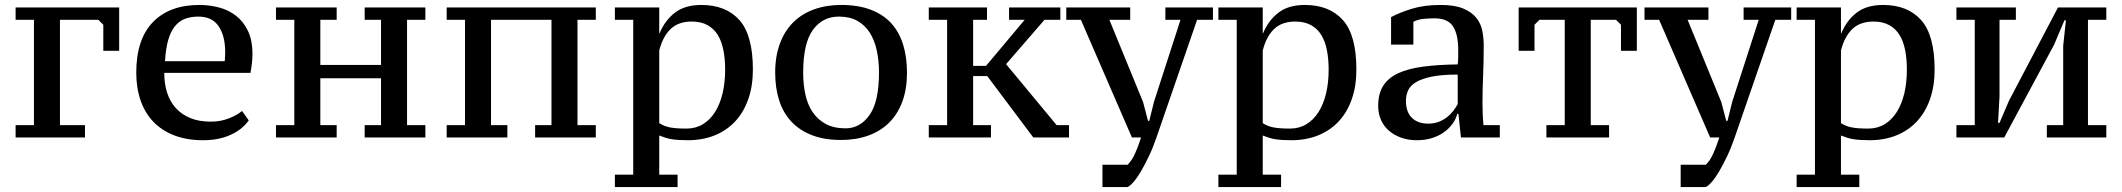

<svg xmlns="http://www.w3.org/2000/svg" viewBox="-20 -555 8565 775"><path d="M461 -525V-350H397V-455L377 -475H222V-50H323V0H43V-50H117V-475H43V-525Z M984 -69Q958 -32 910.5 -10.5Q863 11 800 11Q734 11 683.5 -8.5Q633 -28 599 -63.5Q565 -99 547.5 -149.5Q530 -200 530 -262Q530 -396 597 -465.5Q664 -535 785 -535Q825 -535 863.5 -525Q902 -515 932 -492Q962 -469 980.5 -431Q999 -393 999 -337Q999 -320 997 -301Q995 -282 991 -261H643Q643 -217 654.5 -181Q666 -145 689.5 -119Q713 -93 748 -78.5Q783 -64 831 -64Q870 -64 903.5 -77Q937 -90 957 -107ZM781 -488Q750 -488 726.5 -479Q703 -470 686 -449Q669 -428 659 -393.5Q649 -359 646 -308H887Q888 -317 888.5 -326.5Q889 -336 889 -344Q889 -410 862.5 -449Q836 -488 781 -488Z M1339 0H1094V-50H1168V-475H1094V-525H1339V-475H1273V-293H1518V-475H1452V-525H1697V-475H1623V-50H1697V0H1452V-50H1518V-239H1273V-50H1339Z M2028 0H1783V-50H1857V-475H1783V-525H2385V-475H2311V-50H2385V0H2140V-50H2206V-475H1962V-50H2028Z M2715 200H2462V150H2536V-475H2462V-525H2641V-420H2642Q2664 -473 2704.5 -504Q2745 -535 2811 -535Q2910 -535 2964.5 -474Q3019 -413 3019 -274Q3019 -208 3000.5 -155Q2982 -102 2947.5 -65Q2913 -28 2864.5 -8.5Q2816 11 2756 11Q2736 11 2720.5 10Q2705 9 2692 7Q2679 5 2666.5 1Q2654 -3 2641 -8V150H2715ZM2772 -468Q2718 -468 2686.5 -437.5Q2655 -407 2641 -351V-58Q2661 -45 2685.5 -40.5Q2710 -36 2751 -36Q2788 -36 2817 -53.5Q2846 -71 2866 -102.5Q2886 -134 2896.5 -177.5Q2907 -221 2907 -274Q2907 -317 2900 -352.5Q2893 -388 2877.5 -413.5Q2862 -439 2836 -453.5Q2810 -468 2772 -468Z M3109 -262Q3109 -328 3128 -379Q3147 -430 3181.5 -464.5Q3216 -499 3265.5 -517Q3315 -535 3375 -535Q3445 -535 3495.5 -515.5Q3546 -496 3578 -460.5Q3610 -425 3625.5 -374.5Q3641 -324 3641 -262Q3641 -196 3622.5 -145.5Q3604 -95 3569.5 -60.5Q3535 -26 3485.5 -8Q3436 10 3375 10Q3307 10 3257 -9.5Q3207 -29 3174 -64.5Q3141 -100 3125 -150Q3109 -200 3109 -262ZM3222 -262Q3222 -214 3231 -173Q3240 -132 3260.5 -102Q3281 -72 3313.5 -54.5Q3346 -37 3393 -37Q3452 -37 3490 -91Q3528 -145 3528 -262Q3528 -310 3519 -351.5Q3510 -393 3490.5 -423.5Q3471 -454 3440.5 -471Q3410 -488 3366 -488Q3300 -488 3261 -434Q3222 -380 3222 -262Z M4053 -525H4260V-475H4196L4041 -296L4245 -50H4295V0H4151L3965 -248H3908V-50H3980V0H3729V-50H3803V-475H3729V-525H3964V-475H3908V-289H3960L4116 -475H4053Z M4343 -475H4284V-525H4542V-475H4458L4594 -143L4614 -67H4619L4638 -144L4745 -475H4684V-525H4876V-475H4812L4648 0Q4634 41 4617.5 75.5Q4601 110 4585.5 136.5Q4570 163 4555.5 179.5Q4541 196 4531 200H4430V110H4532Q4539 102 4545 94Q4551 86 4557 74Q4563 62 4570 44.5Q4577 27 4586 0H4549Z M5151 200H4898V150H4972V-475H4898V-525H5077V-420H5078Q5100 -473 5140.5 -504Q5181 -535 5247 -535Q5346 -535 5400.5 -474Q5455 -413 5455 -274Q5455 -208 5436.5 -155Q5418 -102 5383.5 -65Q5349 -28 5300.5 -8.5Q5252 11 5192 11Q5172 11 5156.5 10Q5141 9 5128 7Q5115 5 5102.5 1Q5090 -3 5077 -8V150H5151ZM5208 -468Q5154 -468 5122.5 -437.5Q5091 -407 5077 -351V-58Q5097 -45 5121.5 -40.5Q5146 -36 5187 -36Q5224 -36 5253 -53.5Q5282 -71 5302 -102.5Q5322 -134 5332.5 -177.5Q5343 -221 5343 -274Q5343 -317 5336 -352.5Q5329 -388 5313.5 -413.5Q5298 -439 5272 -453.5Q5246 -468 5208 -468Z M5964 -139Q5964 -116 5965 -92.5Q5966 -69 5968 -50H6034V0H5877L5867 -95H5862Q5857 -75 5843.5 -56Q5830 -37 5809.5 -22Q5789 -7 5761 2Q5733 11 5699 11Q5665 11 5636.5 1Q5608 -9 5587 -27Q5566 -45 5554.5 -70.5Q5543 -96 5543 -128Q5543 -177 5563.5 -209Q5584 -241 5624 -259.5Q5664 -278 5724 -286Q5784 -294 5864 -295Q5866 -311 5866 -325.5Q5866 -340 5866 -354Q5866 -416 5845 -448.5Q5824 -481 5770 -481Q5750 -481 5727 -479Q5704 -477 5685 -467V-375H5595V-486Q5631 -505 5680 -520Q5729 -535 5795 -535Q5852 -535 5886.5 -520.5Q5921 -506 5939.5 -482.5Q5958 -459 5963.5 -429.5Q5969 -400 5969 -371Q5969 -308 5966.5 -250.5Q5964 -193 5964 -139ZM5745 -56Q5769 -56 5788 -63.5Q5807 -71 5821.5 -82.5Q5836 -94 5846.5 -108Q5857 -122 5864 -135V-254Q5799 -254 5758.5 -245.5Q5718 -237 5695 -223Q5672 -209 5663.5 -189.5Q5655 -170 5655 -148Q5655 -103 5679 -79.5Q5703 -56 5745 -56Z M6475 0H6222V-50H6296V-475H6194L6174 -455V-350H6110V-525H6587V-350H6523V-455L6503 -475H6401V-50H6475Z M6677 -475H6618V-525H6876V-475H6792L6928 -143L6948 -67H6953L6972 -144L7079 -475H7018V-525H7210V-475H7146L6982 0Q6968 41 6951.5 75.5Q6935 110 6919.5 136.5Q6904 163 6889.5 179.5Q6875 196 6865 200H6764V110H6866Q6873 102 6879 94Q6885 86 6891 74Q6897 62 6904 44.5Q6911 27 6920 0H6883Z M7485 200H7232V150H7306V-475H7232V-525H7411V-420H7412Q7434 -473 7474.5 -504Q7515 -535 7581 -535Q7680 -535 7734.5 -474Q7789 -413 7789 -274Q7789 -208 7770.5 -155Q7752 -102 7717.5 -65Q7683 -28 7634.5 -8.5Q7586 11 7526 11Q7506 11 7490.5 10Q7475 9 7462 7Q7449 5 7436.5 1Q7424 -3 7411 -8V150H7485ZM7542 -468Q7488 -468 7456.5 -437.5Q7425 -407 7411 -351V-58Q7431 -45 7455.5 -40.5Q7480 -36 7521 -36Q7558 -36 7587 -53.5Q7616 -71 7636 -102.5Q7656 -134 7666.5 -177.5Q7677 -221 7677 -274Q7677 -317 7670 -352.5Q7663 -388 7647.5 -413.5Q7632 -439 7606 -453.5Q7580 -468 7542 -468Z M7877 -525H8117V-475H8051V-167L8045 -59H8051L8089 -148L8287 -525H8482V-475H8408V-50H8482V0H8242V-50H8308V-370L8319 -473H8313L8271 -374L8070 0H7877V-50H7951V-475H7877Z"/></svg>

Font: PT Serif Caption
Style: Regular
Weight: 400
Designer: A.Korolkova, O.Umpeleva, V.Yefimov
Foundry: ParaType Ltd
Version: Version 1.000W OFL